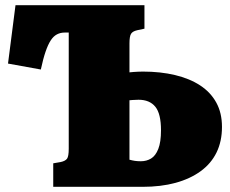

<svg xmlns="http://www.w3.org/2000/svg" viewBox="-20 -723 890 743"><path d="M186 0V-91L215 -96Q233 -100 239.5 -109Q246 -118 246 -148V-597H230Q214 -597 200.5 -590Q187 -583 176.5 -567Q166 -551 156.5 -523.5Q147 -496 138 -454L11 -477L40 -703H539V-612L511 -606Q493 -602 487 -592Q481 -582 481 -555V-443Q489 -444 497 -444.5Q505 -445 514 -445.5Q523 -446 533 -446Q601 -446 657.5 -432.5Q714 -419 754.5 -392.5Q795 -366 817 -326Q839 -286 839 -232Q839 -176 818 -133Q797 -90 756.5 -60.5Q716 -31 659.5 -15.5Q603 0 531 0ZM481 -105Q492 -102 502 -100.5Q512 -99 525 -99Q547 -99 564.5 -109.5Q582 -120 592.5 -146.5Q603 -173 603 -219Q603 -283 581 -310Q559 -337 516 -337Q510 -337 504 -336.5Q498 -336 492.5 -336Q487 -336 481 -335Z"/></svg>

Font: Literata 18pt Black
Style: Regular
Weight: 900
Designer: Latin by Veronika Burian and Jose Scaglione. Greek by Irene Vlachou. Cyrillic by Vera Evstafieva.
Foundry: TypeTogether
Version: Version 3.103;gftools[0.9.29]